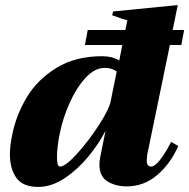

<svg xmlns="http://www.w3.org/2000/svg" viewBox="-20 -723 744 755"><path d="M19 -116Q19 -150 28 -193Q43 -269 84.5 -339Q126 -409 201 -455.5Q276 -502 382 -502Q421 -502 449 -485L461 -546H314L325 -605H473L481 -643Q462 -648 421 -663L425 -678L679 -703L659 -605H704L693 -546H648L559 -115Q557 -99 557 -93Q557 -68 574 -68Q602 -68 653 -165L681 -149Q651 -80 598.5 -35Q546 10 478 10Q435 10 403 -9.5Q371 -29 371 -76Q371 -89 374 -105L395 -209Q369 -158 327.5 -107.5Q286 -57 234.5 -22.5Q183 12 130 12Q70 12 44.5 -23.5Q19 -59 19 -116ZM415 -324 439 -442Q420 -456 392 -456Q352 -456 316 -416.5Q280 -377 253.5 -317.5Q227 -258 215 -198Q211 -181 207.5 -154Q204 -127 204 -105Q204 -68 216 -68Q237 -68 282.5 -118Q328 -168 368.5 -230.5Q409 -293 415 -324Z"/></svg>

Font: Trirong Black
Style: Italic
Weight: 900
Italic angle: -12°
Designer: Katatrad Team
Foundry: CadsonDemak
Version: Version 1.001